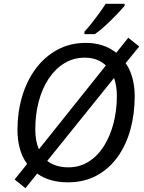

<svg xmlns="http://www.w3.org/2000/svg" viewBox="-20 -951 761 1012"><path d="M114 41 57 -5 123 -87Q97 -122 84.5 -168Q72 -214 72 -267Q72 -359 96.5 -442Q121 -525 168 -588.5Q215 -652 282 -688.5Q349 -725 433 -725Q526 -725 593 -673L656 -752L714 -706L642 -618Q665 -587 677.5 -541.5Q690 -496 690 -444Q690 -351 667.5 -269Q645 -187 600.5 -124.5Q556 -62 490 -26Q424 10 337 10Q241 10 176 -36ZM185 -164 538 -606Q517 -626 489.5 -636.5Q462 -647 427 -647Q367 -647 319 -617.5Q271 -588 236.5 -536Q202 -484 184 -415.5Q166 -347 166 -269Q166 -208 185 -164ZM340 -69Q400 -69 447.5 -99Q495 -129 528 -181.5Q561 -234 578.5 -302Q596 -370 596 -446Q596 -473 592 -497Q588 -521 581 -540L229 -103Q249 -87 277.5 -78Q306 -69 340 -69ZM425 -771V-784Q443 -803 463.5 -829Q484 -855 503.5 -882Q523 -909 537 -931H637V-921Q623 -904 595.5 -875Q568 -846 537 -817.5Q506 -789 480 -771Z"/></svg>

Font: Noto IKEA Latin
Style: Italic
Weight: 400
Italic angle: -12°
Designer: Monotype Design Team
Foundry: Monotype Imaging Inc.
Version: Version 1.0